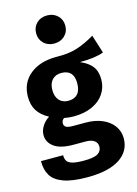

<svg xmlns="http://www.w3.org/2000/svg" viewBox="-149 -889 849 1189"><g transform="rotate(-15 275.5 -294.5)"><path d="M398 -479Q450 -457 474 -425Q498 -393 498 -342Q498 -291 471 -250.5Q444 -210 393.5 -187Q343 -164 275 -164Q243 -164 214 -170Q206 -166 201.5 -157.5Q197 -149 197 -140Q197 -125 208.5 -116.5Q220 -108 255 -108H335Q396 -108 442 -88Q488 -68 513 -33Q538 2 538 46Q538 129 466.5 175.5Q395 222 260 222Q163 222 107 201.5Q51 181 28.5 144Q6 107 6 51H148Q148 75 157.5 89Q167 103 192 110Q217 117 264 117Q329 117 354 101.5Q379 86 379 57Q379 33 360 19Q341 5 303 5H226Q144 5 103.5 -24.5Q63 -54 63 -100Q63 -129 80 -156.5Q97 -184 126 -202Q76 -229 53.5 -265.5Q31 -302 31 -354Q31 -443 95 -495.5Q159 -548 264 -548Q344 -546 399.5 -564Q455 -582 514 -617L551 -500Q499 -479 398 -479ZM188 -356Q188 -313 209.5 -289.5Q231 -266 268 -266Q307 -266 327.5 -289Q348 -312 348 -358Q348 -444 268 -444Q231 -444 209.5 -420.5Q188 -397 188 -356ZM369 -721Q369 -682 342.5 -656.5Q316 -631 275 -631Q234 -631 208 -656.5Q182 -682 182 -721Q182 -760 208 -785.5Q234 -811 275 -811Q316 -811 342.5 -785.5Q369 -760 369 -721Z"/></g></svg>

Font: Fira Sans BGR
Style: Bold
Weight: 700
Designer: bBox Type GmbH & Carrois Corporate GbR & Edenspiekermann AG
Foundry: bBox Type GmbH & Carrois Corporate GbR & Edenspiekermann AG
Version: Version 4.301